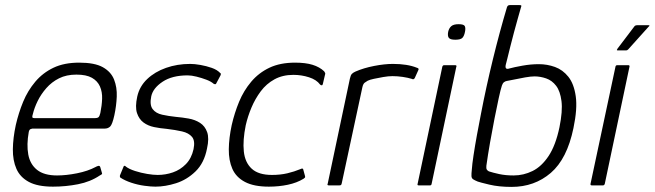

<svg xmlns="http://www.w3.org/2000/svg" viewBox="-20 -728 2571 754"><path d="M42 -237Q53 -285 71 -328.5Q89 -372 118.5 -407Q148 -442 190 -462Q232 -482 291 -482Q352 -482 384 -464Q416 -446 428 -415.5Q440 -385 438.5 -348.5Q437 -312 429 -275Q421 -239 412.5 -231Q404 -223 391 -223H107Q105 -223 100 -221Q95 -219 93 -210Q84 -160 91 -121.5Q98 -83 125.5 -61Q153 -39 204 -39Q240 -39 282.5 -47.5Q325 -56 355 -72Q360 -75 366 -76.5Q372 -78 374 -71L380 -50Q382 -46 380 -44Q378 -42 372 -39Q335 -14 286.5 -4.5Q238 5 188 5Q128 5 93.5 -13.5Q59 -32 44.5 -65Q30 -98 30.5 -142Q31 -186 42 -237ZM374 -284Q380 -313 381 -340Q382 -367 372.5 -388.5Q363 -410 341 -422.5Q319 -435 280 -435Q241 -435 212 -420.5Q183 -406 162 -382Q141 -358 128 -331.5Q115 -305 109 -280Q106 -271 107 -267.5Q108 -264 116 -264Q175 -264 233.5 -264Q292 -264 352 -264Q362 -264 366.5 -267.5Q371 -271 374 -284Z M465 -73Q466 -77 469 -77Q472 -77 474 -74Q487 -64 510.5 -56.5Q534 -49 558 -45Q582 -41 599 -41Q630 -41 659 -51Q688 -61 710 -83.5Q732 -106 740 -142Q747 -175 734 -190.5Q721 -206 694.5 -212Q668 -218 634 -222Q609 -224 585 -229Q561 -234 543.5 -247Q526 -260 518 -284Q510 -308 519 -349Q528 -389 558 -417.5Q588 -446 632 -461.5Q676 -477 727 -477Q744 -477 767 -473Q790 -469 811.5 -461.5Q833 -454 845 -441Q848 -439 847.5 -437.5Q847 -436 846 -432L829 -400Q827 -395 819 -399Q809 -408 790.5 -415Q772 -422 752 -427Q732 -432 717 -432Q656 -432 618.5 -407Q581 -382 574 -350Q567 -316 579.5 -299.5Q592 -283 617 -277.5Q642 -272 671 -269Q695 -267 720.5 -262.5Q746 -258 765.5 -245.5Q785 -233 793.5 -209Q802 -185 793 -145Q782 -88 748 -55Q714 -22 671.5 -8.5Q629 5 590 5Q573 5 547 1.5Q521 -2 495.5 -10.5Q470 -19 452 -31Q450 -35 451 -39Z M1036 5Q977 5 942 -13.5Q907 -32 892.5 -65Q878 -98 878.5 -142Q879 -186 890 -237Q901 -285 919 -328.5Q937 -372 966.5 -407Q996 -442 1038 -462Q1080 -482 1139 -482Q1180 -482 1207.5 -473.5Q1235 -465 1253 -448Q1256 -443 1257 -441Q1258 -439 1256 -433L1248 -399Q1247 -393 1243.5 -393Q1240 -393 1237 -396Q1223 -415 1193.5 -424.5Q1164 -434 1132 -434Q1090 -434 1058 -416.5Q1026 -399 1004 -369.5Q982 -340 967.5 -305.5Q953 -271 945 -236Q933 -177 937.5 -133.5Q942 -90 968.5 -65.5Q995 -41 1048 -41Q1081 -41 1108.5 -47.5Q1136 -54 1160 -64Q1170 -69 1171 -62L1178 -36Q1179 -32 1177 -30Q1175 -28 1172 -26Q1146 -10 1110.5 -2.5Q1075 5 1036 5Z M1523 -477Q1580 -477 1617 -462Q1621 -461 1623 -459Q1625 -457 1623 -453L1609 -422Q1607 -418 1604 -417Q1601 -416 1598 -418Q1582 -423 1561.5 -426Q1541 -429 1521 -429Q1505 -429 1485 -425.5Q1465 -422 1448.5 -418.5Q1432 -415 1424 -411Q1419 -408 1412.5 -403.5Q1406 -399 1403 -385L1322 -8Q1321 -3 1319 -1.5Q1317 0 1313 0H1271Q1268 0 1266.5 -1.5Q1265 -3 1267 -7L1354 -419Q1357 -433 1362 -438Q1367 -443 1376 -447Q1408 -461 1449 -469Q1490 -477 1523 -477Z M1806 -603Q1803 -587 1796 -579.5Q1789 -572 1768 -572Q1748 -572 1742.5 -579.5Q1737 -587 1740 -603Q1743 -617 1752 -625Q1761 -633 1781 -633Q1802 -633 1805.5 -625Q1809 -617 1806 -603ZM1675 -6Q1674 0 1669 0H1624Q1618 0 1620 -6L1717 -466Q1719 -472 1724 -472H1769Q1770 -472 1772 -470.5Q1774 -469 1772 -466Z M1989 6Q1939 6 1901.5 -3Q1864 -12 1856 -15Q1844 -20 1838 -24Q1832 -28 1831.5 -36.5Q1831 -45 1833 -63Q1834 -81 1839.5 -117.5Q1845 -154 1853 -198Q1861 -242 1869 -282Q1889 -386 1915.5 -494.5Q1942 -603 1971 -700Q1972 -703 1974.5 -705.5Q1977 -708 1982 -708H2020Q2028 -708 2027.5 -704.5Q2027 -701 2025 -696Q2021 -681 2013.5 -655.5Q2006 -630 1998.5 -601Q1991 -572 1984 -545Q1977 -518 1972.5 -498.5Q1968 -479 1966 -473Q1964 -463 1967.5 -459.5Q1971 -456 1980 -459Q1998 -464 2031 -470Q2064 -476 2096 -476Q2129 -476 2159.5 -465Q2190 -454 2212 -426.5Q2234 -399 2241 -350Q2248 -301 2232 -225Q2207 -104 2143 -49Q2079 6 1989 6ZM1997 -39Q2036 -39 2071.5 -56.5Q2107 -74 2134.5 -115.5Q2162 -157 2177 -228Q2190 -292 2185 -331Q2180 -370 2164 -391Q2148 -412 2125 -420Q2102 -428 2079 -428Q2065 -428 2042 -424Q2019 -420 1998.5 -415.5Q1978 -411 1970 -410Q1964 -409 1959 -405Q1954 -401 1951 -392Q1946 -377 1938.5 -342.5Q1931 -308 1922 -262.5Q1913 -217 1904.5 -168.5Q1896 -120 1890 -77Q1889 -67 1891.5 -62.5Q1894 -58 1900 -55Q1915 -50 1940 -44.5Q1965 -39 1997 -39Z M2355 -6Q2353 0 2348 0H2304Q2298 0 2299 -6L2397 -466Q2398 -472 2404 -472H2448Q2450 -472 2451.5 -470.5Q2453 -469 2452 -466ZM2406 -530Q2402 -530 2402.5 -532Q2403 -534 2405 -537L2471 -624Q2474 -629 2483 -629H2527Q2530 -629 2530.5 -627.5Q2531 -626 2527 -623L2447 -534Q2445 -532 2443 -531Q2441 -530 2437 -530Z"/></svg>

Font: Glory Thin Light
Style: Italic
Weight: 300
Italic angle: -12°
Version: Version 1.011